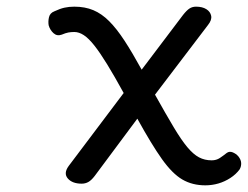

<svg xmlns="http://www.w3.org/2000/svg" viewBox="-20 -539 744 576"><path d="M596 17Q557 17 527 -0.5Q497 -18 466 -61.5Q435 -105 392 -183L264 -11Q254 2 245 7Q236 12 225 12Q197 12 183.5 -3.5Q170 -19 186 -41L351 -260Q323 -311 301.5 -346Q280 -381 263 -402.5Q246 -424 231.5 -433.5Q217 -443 203 -443Q193 -443 185 -441.5Q177 -440 165 -435Q151 -430 140.5 -439.5Q130 -449 126 -463Q124 -475 127 -487.5Q130 -500 143 -505Q160 -513 173.5 -516Q187 -519 203 -519Q235 -519 260 -508.5Q285 -498 307.5 -475.5Q330 -453 353.5 -417Q377 -381 405 -330L529 -494Q540 -508 548.5 -513.5Q557 -519 568 -519Q587 -519 599 -511.5Q611 -504 613.5 -491.5Q616 -479 604 -464L445 -255Q478 -196 501 -157.5Q524 -119 542 -97.5Q560 -76 577 -67Q594 -58 615 -58Q629 -58 639.5 -65Q650 -72 660 -80Q668 -86 678 -82Q688 -78 695 -70Q703 -60 703.5 -50Q704 -40 699 -31Q688 -16 671 -5Q654 6 635 11.5Q616 17 596 17Z"/></svg>

Font: Playwrite AR
Style: Regular
Weight: 400
Designer: Veronika Burian, José Scaglione
Foundry: TypeTogether
Version: Version 1.002